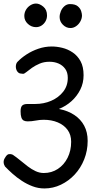

<svg xmlns="http://www.w3.org/2000/svg" viewBox="-41 -809 570 1082"><path d="M209 253Q175 253 143 241Q111 229 82 210Q53 191 29 169.5Q5 148 -13 129Q-20 118 -20.5 105Q-21 92 -12 79Q-2 61 9.5 59.5Q21 58 31 63Q53 78 74 95.5Q95 113 116 129Q137 145 159.5 155.5Q182 166 206 166Q250 166 285 143Q320 120 340 80Q360 40 360 -10Q360 -50 339.5 -77.5Q319 -105 284 -119.5Q249 -134 205 -134Q183 -134 160 -129.5Q137 -125 115 -125Q102 -125 93 -129.5Q84 -134 79.5 -146.5Q75 -159 75 -182Q75 -205 84 -214Q93 -223 114 -223Q127 -223 139 -223Q151 -223 157 -223Q206 -223 247.5 -241Q289 -259 315 -292Q341 -325 341 -370Q341 -401 326.5 -421Q312 -441 289 -451Q266 -461 238 -461Q207 -461 182.5 -450.5Q158 -440 139.5 -427Q121 -414 108.5 -403.5Q96 -393 89 -393Q83 -393 72.5 -395Q62 -397 54 -410Q47 -424 48.5 -438.5Q50 -453 58 -461Q79 -483 109 -502.5Q139 -522 175.5 -534.5Q212 -547 251 -547Q279 -547 310 -539.5Q341 -532 368.5 -513.5Q396 -495 413 -464Q430 -433 430 -385Q430 -341 411.5 -304Q393 -267 362 -239Q331 -211 291 -195Q342 -185 378 -161Q414 -137 433.5 -100.5Q453 -64 453 -15Q453 40 433.5 89Q414 138 380 174.5Q346 211 302 232Q258 253 209 253ZM162 -656Q136 -656 116 -674.5Q96 -693 96 -719Q96 -738 105.5 -754Q115 -770 130.5 -779.5Q146 -789 162 -789Q182 -789 203 -771.5Q224 -754 224 -722Q224 -704 215.5 -689Q207 -674 193 -665Q179 -656 162 -656ZM356 -651Q332 -651 313.5 -669.5Q295 -688 295 -713Q295 -729 302 -746Q309 -763 322.5 -774.5Q336 -786 353 -786Q383 -786 397.5 -773.5Q412 -761 416.5 -746Q421 -731 421 -722Q421 -705 412 -688.5Q403 -672 388 -661.5Q373 -651 356 -651Z"/></svg>

Font: Playpen Sans
Style: Regular
Weight: 400
Designer: Laura Meseguer, Veronika Burian, José Scaglione, Kostas Bartsokas, Vera Evstafieva, Tom Grace, Yorlmar Campos
Foundry: TypeTogether
Version: Version 2.000